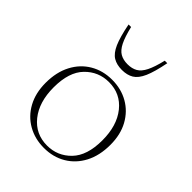

<svg xmlns="http://www.w3.org/2000/svg" viewBox="-196 -773 887 887"><g transform="rotate(45 247.0 -330.0)"><path d="M247 10Q188 10 141 -16.8Q94 -43.5 67 -92.8Q40 -142 40 -208.5Q40 -278.5 66.8 -329.5Q93.5 -380.5 140.5 -408.2Q187.5 -436 247.5 -436Q307 -436 353.8 -409.2Q400.5 -382.5 427.5 -333.5Q454.5 -284.5 454.5 -217.5Q454.5 -147.5 427.8 -96.5Q401 -45.5 354.2 -17.8Q307.5 10 247 10ZM249.5 -8Q318 -8 365.8 -57.2Q413.5 -106.5 413.5 -206Q413.5 -302 367 -360Q320.5 -418 245 -418Q176.5 -418 128.8 -369Q81 -320 81 -220Q81 -124 127.5 -66Q174 -8 249.5 -8ZM247 -536.5Q275.5 -536.5 295.5 -548Q315.5 -559.5 330 -588.5Q344.5 -617.5 357 -670H373.5Q360 -601 343.8 -564.2Q327.5 -527.5 304.2 -513.5Q281 -499.5 247 -499.5Q213 -499.5 189.8 -513.5Q166.5 -527.5 150.2 -564.2Q134 -601 120.5 -670H137Q149.5 -617.5 164 -588.5Q178.5 -559.5 198.5 -548Q218.5 -536.5 247 -536.5Z"/></g></svg>

Font: Newsreader Text ExtraLight
Style: Regular
Weight: 275
Designer: Hugues Gentile
Foundry: Production Type
Version: Version 1.001